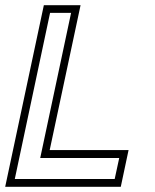

<svg xmlns="http://www.w3.org/2000/svg" viewBox="-32 -720 598 740"><path d="M-12 0 137 -700H278.5L159.5 -141.5H463.5L433.5 0ZM25 -30H410L427.5 -111H123L242 -670.5H161Z"/></svg>

Font: Tourney Thin Light
Style: Italic
Weight: 300
Italic angle: -12°
Version: Version 1.015